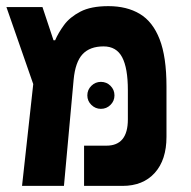

<svg xmlns="http://www.w3.org/2000/svg" viewBox="-20 -609 626 629"><path d="M52.2 0 88.9 -333.5 1 -585.9H119.1L155.3 -477.1H160.6Q170.9 -501 189.7 -526.9Q208.5 -552.7 243.2 -570.8Q277.8 -588.9 335 -588.9Q395.5 -588.9 438 -563.5Q480.5 -538.1 502.9 -480.5Q525.4 -422.9 525.4 -325.7V-160.6Q525.4 -85.4 487.1 -42.7Q448.7 0 381.3 0H255.4V-131.8H328.6Q398.9 -131.8 398.9 -217.8V-313.5Q398.9 -386.2 380.1 -421.6Q361.3 -457 319.3 -457Q274.4 -457 250.5 -431.4Q226.6 -405.8 221.2 -347.7L189.5 0ZM310.5 -252.4Q292.5 -252.4 279.3 -265.4Q266.1 -278.3 266.1 -296.4Q266.1 -314.9 279.3 -327.9Q292.5 -340.8 310.5 -340.8Q329.1 -340.8 342 -327.9Q355 -314.9 355 -296.4Q355 -278.3 342 -265.4Q329.1 -252.4 310.5 -252.4Z"/></svg>

Font: Cascadia Code PL
Style: Bold
Weight: 700
Monospace: yes
Designer: Aaron Bell
Foundry: Saja Typeworks
Version: Version 2404.023; ttfautohint (v1.8.4)